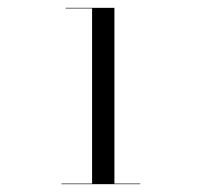

<svg xmlns="http://www.w3.org/2000/svg" viewBox="-20 -926 570 490"><path d="M137 -457.5H215V-904.5H147.2V-906H272V-457.5H338V-456H137Z"/></svg>

Font: Bodoni* 72pt
Style: Regular
Weight: 400
Version: Version 2.3